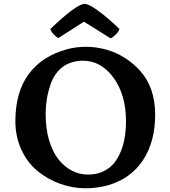

<svg xmlns="http://www.w3.org/2000/svg" viewBox="-20 -964 888 1000"><path d="M545.9 0Q489.7 16.6 424.1 16.6Q358.4 16.6 292.5 -7.1Q226.6 -30.8 174.6 -74Q122.6 -117.2 91.3 -184.6Q60.1 -252 60.1 -333Q60.1 -484.4 129.9 -578.6Q199.7 -672.9 331.1 -708Q376.5 -720.2 428 -720.2Q479.5 -720.2 531.7 -706.1Q584 -691.9 630.1 -662.6Q676.3 -633.3 711.9 -592.8Q788.1 -505.9 788.1 -366.5Q788.1 -227.1 725.6 -131.1Q663.1 -35.2 545.9 0ZM609.9 -176.8Q636.2 -242.7 636.2 -333Q636.2 -470.2 571.3 -559.1Q506.3 -647.9 412.1 -647.9Q375 -647.9 340.1 -634.3Q305.2 -620.6 280 -590.6Q254.9 -560.5 242.2 -521.5Q217.8 -449.2 217.8 -371.6Q217.8 -293.9 235.4 -234.4Q252.9 -174.8 283.2 -135.7Q313.5 -96.7 353.5 -75.7Q393.6 -54.7 438 -54.7Q482.4 -54.7 516.8 -70.8Q551.3 -86.9 573.2 -113.5Q595.2 -140.1 609.9 -176.8ZM242.2 -813Q379.4 -943.8 420.9 -943.8Q442.9 -943.8 494.1 -906Q545.4 -868.2 602.1 -813Q598.6 -800.3 584.5 -785.6Q570.3 -771 556.2 -764.2L417 -851.1L284.2 -766.1Q272.9 -771 259.3 -785.4Q245.6 -799.8 242.2 -813Z"/></svg>

Font: Marko One
Style: Regular
Weight: 400
Designer: Zhenya Spizhovyi
Foundry: Cyreal
Version: Version 1.003